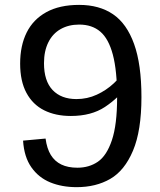

<svg xmlns="http://www.w3.org/2000/svg" viewBox="-20 -762 660 793"><path d="M75.3 -181.2 168.2 -189.7Q173.7 -148.5 189.8 -122.1Q206 -95.7 233.3 -82.5Q260.7 -69.3 299.5 -69.3Q348.2 -69.3 384.3 -94.1Q420.5 -118.8 442.1 -182.8Q463.7 -246.8 463.7 -359.2Q463.7 -470 446.1 -536.2Q428.5 -602.3 394.2 -631.4Q360 -660.5 307 -660.5Q263.3 -660.5 230.4 -641.8Q197.5 -623.2 179.6 -587.1Q161.7 -551 161.7 -501Q161.7 -427.7 197.2 -390.2Q232.7 -352.8 295.7 -352.8Q340.5 -352.8 379.9 -371Q419.3 -389.2 449.8 -417.7Q480.3 -446.2 502.3 -479.7L508.7 -410.3Q469.7 -357.7 413.5 -320.3Q357.3 -283 272.5 -283Q209.3 -283 162.3 -306.5Q115.3 -330 89.2 -378.4Q63.2 -426.8 63.2 -499.3Q63.2 -573.3 90.1 -627.6Q117 -681.8 171.4 -711.8Q225.8 -741.8 306.8 -741.8Q390 -741.8 446.8 -703.2Q503.5 -664.7 533.8 -580.3Q564.2 -496 564.2 -360.7Q564.2 -222.2 529.3 -139.7Q494.5 -57.2 435.3 -23.1Q376.2 11 296.7 11Q235.8 11 187.8 -8.6Q139.7 -28.2 109.6 -71Q79.5 -113.8 75.3 -181.2Z"/></svg>

Font: Monaspace Neon Var ExtraLight
Style: Regular
Weight: 200
Designer: Riley Cran and the Lettermatic Team
Version: Version 1.200 (Monaspace Neon Var)